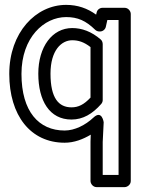

<svg xmlns="http://www.w3.org/2000/svg" viewBox="-20 -548 601 787"><path d="M68 -245C68 -395 161 -478 251 -478C299 -478 332 -463 370 -426C375 -421 382 -419 387 -419H390C402 -419 412 -428 414 -439L420 -466H466V169H401V34L405 -47C405 -47 398 -99 363 -66C330 -35 286 -13 245 -13C139 -13 68 -91 68 -245ZM18 -245C18 -75 105 37 245 37C284 37 320 23 352 4L351 32V33V194C351 205 361 219 376 219H491C502 219 516 209 516 194V-491C516 -502 506 -516 491 -516H400C389 -516 378 -508 376 -496L374 -488C338 -514 298 -528 251 -528C127 -528 18 -415 18 -245ZM137 -246C137 -135 183 -58 273 -58C320 -58 359 -81 395 -122C399 -127 401 -132 401 -138V-367C401 -374 398 -382 393 -386C355 -419 315 -433 276 -433C194 -433 137 -356 137 -246ZM187 -246C187 -342 232 -383 276 -383C301 -383 324 -376 351 -355V-148C324 -119 301 -108 273 -108C221 -108 187 -145 187 -246Z"/></svg>

Font: Falling Sky
Style: Ou
Weight: 400
Designer: Paul D. Hunt
Foundry: Adobe Systems Incorporated
Version: Version 1.02